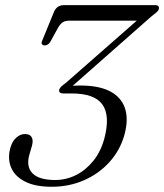

<svg xmlns="http://www.w3.org/2000/svg" viewBox="-20 -720 643 752"><path d="M249.5 -370.5 254 -383Q257.5 -383.5 265 -384Q272.5 -384.5 280.2 -384.8Q288 -385 292 -385Q365.5 -385.5 410 -362.8Q454.5 -340 469.2 -296.8Q484 -253.5 467.5 -192.5Q450.5 -131.5 409.2 -85.8Q368 -40 309.5 -14.2Q251 11.5 182.5 11.5Q118 11.5 78.2 -8.8Q38.5 -29 24 -62.8Q9.5 -96.5 19.5 -137Q26.5 -165 42.8 -180Q59 -195 77.5 -195Q97.5 -195 104.2 -182.5Q111 -170 105 -148.5L94 -110.5Q82.5 -65 108.5 -40Q134.5 -15 196 -15Q239 -15 277.5 -34.2Q316 -53.5 345.5 -90Q375 -126.5 389 -178.5Q412 -267 381.2 -310.5Q350.5 -354 260 -354H228.5Q218.5 -354 214.2 -358.2Q210 -362.5 212 -369.5Q214.5 -376 221 -382Q227.5 -388 238 -395.5L539 -659.5L535 -639H251Q235.5 -639 226.2 -633Q217 -627 208.5 -613.5L177.5 -557Q173.5 -550 167.5 -546Q161.5 -542 154.5 -542Q147.5 -542.5 144.2 -547.2Q141 -552 146 -562.5L192 -675Q197.5 -687 207.2 -693.5Q217 -700 233 -700H587Q596 -700 600 -695.8Q604 -691.5 602 -684.5Q600 -677.5 592 -670.8Q584 -664 571 -654Z"/></svg>

Font: Fraunces Light
Style: Italic
Weight: 300
Italic angle: -16°
Version: Version 1.000;[b76b70a41]